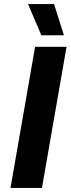

<svg xmlns="http://www.w3.org/2000/svg" viewBox="-20 -932 350 952"><path d="M32 0H188L310 -700H154ZM185 -757H297L248 -912H119Z"/></svg>

Font: Fixel Display 20240404
Style: Bold Italic
Weight: 700
Italic angle: -10°
Designer: AlfaBravo + MacPaw
Foundry: Kyrylo Tkachov, Marchela Mozhyna, Serhii Makarenko, Maria Weinstein, Zakhar Kryvoshyya
Version: Version 1.211;Glyphs 3.2 (3225)